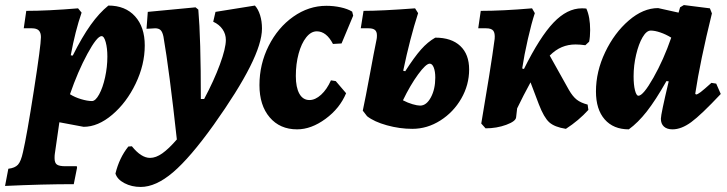

<svg xmlns="http://www.w3.org/2000/svg" viewBox="-61 -500 2877 760"><path d="M30 102Q45 38 73 -141.5Q101 -321 101 -353Q101 -371 92.5 -379.5Q84 -388 65 -388H33L43 -457Q128 -457 248 -467L262 -450Q237 -378 219 -281L227 -280Q264 -354 298 -401.5Q332 -449 368 -478Q435 -478 473.5 -435.5Q512 -393 512 -320Q512 -244 476 -169Q440 -94 383.5 -46Q327 2 270 2L174 -16L156 109Q155 115 155 126Q155 145 164.5 151.5Q174 158 198 158H243L244 164L231 229Q108 229 -41 236L-28 168Q-2 165 10 152Q22 139 30 102ZM216 -127Q235 -115 260 -107.5Q285 -100 303 -100Q317 -100 331.5 -126.5Q346 -153 355 -194Q364 -235 364 -276Q364 -309 357.5 -333Q351 -357 341 -357Q323 -357 285 -287Q247 -217 216 -127Z M948 -478Q961 -464 968.5 -440Q976 -416 976 -387Q976 -330 928.5 -235.5Q881 -141 785 -6Q692 124 624 182Q556 240 496 240Q460 240 431.5 225Q403 210 396 187Q411 125 447 80L461 79Q498 125 533 125Q556 125 581.5 107Q607 89 639 52Q609 -222 586 -355Q582 -374 574.5 -381Q567 -388 553 -388Q546 -388 537 -387Q528 -386 519 -386L524 -453L713 -471L724 -462Q734 -349 734 -108H747Q786 -181 809.5 -245Q833 -309 833 -342Q833 -365 820 -384Q807 -403 783 -414L792 -453Z M1110 -199Q1110 -154 1124 -129Q1138 -104 1164 -104Q1187 -104 1210 -125Q1233 -146 1249 -182L1268 -179L1309 -131Q1284 -71 1227.5 -29.5Q1171 12 1115 12Q1047 12 1006.5 -35.5Q966 -83 966 -163Q966 -246 1002.5 -318.5Q1039 -391 1100 -434Q1161 -477 1231 -477Q1260 -477 1287.5 -471Q1315 -465 1333 -454L1337 -438L1291 -328L1257 -326Q1231 -376 1193 -376Q1170 -376 1151 -352Q1132 -328 1121 -287.5Q1110 -247 1110 -199Z M1796 -225Q1796 -164 1765 -110Q1734 -56 1682 -23Q1630 10 1571 10Q1521 10 1470.5 -4Q1420 -18 1392 -40L1375 -62Q1385 -108 1405 -216Q1411 -248 1417.5 -283Q1424 -318 1430 -346Q1431 -351 1431 -360Q1431 -375 1423 -381.5Q1415 -388 1398 -388H1367L1378 -457Q1449 -457 1582 -467L1594 -448Q1562 -349 1535 -220L1543 -218Q1579 -274 1605.5 -304Q1632 -334 1662 -351Q1726 -351 1761 -318Q1796 -285 1796 -225ZM1662 -193Q1662 -217 1656 -232.5Q1650 -248 1640 -248Q1625 -248 1594 -205.5Q1563 -163 1534 -103Q1553 -93 1572 -87.5Q1591 -82 1602 -82Q1627 -82 1644.5 -114.5Q1662 -147 1662 -193Z M2217 -324Q2188 -324 2163 -313.5Q2138 -303 2115 -280L2191 -144Q2206 -118 2222 -105.5Q2238 -93 2265 -86L2268 -65Q2230 -23 2179 10Q2134 3 2113 -16Q2092 -35 2072 -87L2039 -174Q2010 -121 1986 -71L1982 -36Q1981 -20 1943 -6Q1905 8 1861 8L1844 -11Q1860 -104 1875 -198Q1890 -292 1897 -346Q1899 -369 1891.5 -378.5Q1884 -388 1863 -388H1832L1842 -457Q1928 -457 2045 -467L2056 -448Q2043 -409 2028.5 -345.5Q2014 -282 2006 -229L2013 -227Q2076 -354 2130 -410.5Q2184 -467 2242 -467Q2254 -467 2260 -466Q2275 -433 2275 -381Q2275 -354 2271 -335L2256 -321Q2235 -324 2217 -324Z M2755 -172 2774 -169 2792 -128Q2714 -45 2675 -16.5Q2636 12 2601 12Q2579 12 2567 1Q2555 -10 2555 -30Q2555 -48 2586 -178L2577 -179Q2534 -103 2499 -58.5Q2464 -14 2428 12Q2367 12 2332.5 -27.5Q2298 -67 2298 -138Q2298 -217 2334.5 -293.5Q2371 -370 2428 -419Q2485 -468 2544 -468L2625 -450L2631 -471L2646 -480L2749 -467L2757 -447Q2710 -256 2691 -129L2694 -126Q2700 -126 2712.5 -135.5Q2725 -145 2755 -172ZM2596 -351Q2575 -364 2553 -371.5Q2531 -379 2515 -379Q2498 -379 2482.5 -352.5Q2467 -326 2457 -283.5Q2447 -241 2447 -198Q2447 -164 2452.5 -142.5Q2458 -121 2466 -121Q2485 -121 2525.5 -192.5Q2566 -264 2596 -351Z"/></svg>

Font: Alegreya ExtraBold
Style: Italic
Weight: 800
Italic angle: -7°
Designer: Juan Pablo del Peral
Foundry: Huerta Tipografica
Version: Version 2.007; ttfautohint (v1.6)